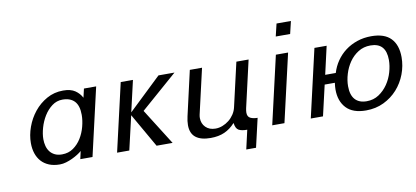

<svg xmlns="http://www.w3.org/2000/svg" viewBox="-76 -987 3017 1393"><g transform="rotate(-10 1432.5 -291.0)"><path d="M108 -177Q108 -235 129.5 -294.5Q151 -354 190 -402.5Q229 -451 283.5 -481.5Q338 -512 404 -512Q460 -512 492 -490Q524 -468 541 -435L556 -500H646L531 0H441L454 -58Q442 -47 423 -35Q404 -23 381.5 -12.5Q359 -2 335.5 5Q312 12 289 12Q244 12 210 -2Q176 -16 153.5 -41Q131 -66 119.5 -100.5Q108 -135 108 -177ZM202 -189Q202 -162 208.5 -138Q215 -114 229 -96Q243 -78 265 -67.5Q287 -57 317 -57Q365 -57 400.5 -82Q436 -107 459.5 -145Q483 -183 495 -228.5Q507 -274 507 -315Q507 -383 476.5 -415.5Q446 -448 388 -448Q345 -448 310.5 -422Q276 -396 252 -357Q228 -318 215 -272.5Q202 -227 202 -189Z M827 -500H917L864 -270L1105 -500H1223L954 -265L1121 0H1003L860 -250L802 0H712Z M1336 -500H1426L1350 -169Q1347 -156 1347 -143Q1347 -102 1374 -75Q1401 -48 1447 -48Q1473 -48 1498.5 -58Q1524 -68 1545.5 -85Q1567 -102 1583 -126Q1599 -150 1605 -178L1679 -500H1769L1690 -155Q1688 -146 1687 -137.5Q1686 -129 1686 -123Q1686 -93 1707 -82.5Q1728 -72 1760 -72L1711 140H1639L1671 0Q1629 0 1608 -12Q1587 -24 1582 -64H1580Q1546 -26 1502.5 -6.5Q1459 13 1400 13Q1328 13 1290.5 -16.5Q1253 -46 1253 -107Q1253 -122 1255 -138Q1257 -154 1261 -171Z M1992 -630 2014 -722H2120L2098 -630ZM1855 0 1970 -500H2060L1945 0Z M2254 -500H2344L2297 -294H2375Q2389 -341 2416.5 -381Q2444 -421 2482.5 -450Q2521 -479 2569.5 -495.5Q2618 -512 2674 -512Q2771 -512 2818 -463Q2865 -414 2865 -324Q2865 -260 2842 -199.5Q2819 -139 2777 -92Q2735 -45 2676 -16.5Q2617 12 2545 12Q2448 12 2400 -39Q2352 -90 2352 -176Q2352 -187 2353 -199Q2354 -211 2356 -225H2281L2229 0H2139ZM2446 -184Q2446 -119 2475.5 -86Q2505 -53 2561 -53Q2612 -53 2651 -79Q2690 -105 2717 -144.5Q2744 -184 2757.5 -231Q2771 -278 2771 -320Q2771 -447 2657 -447Q2606 -447 2566.5 -422Q2527 -397 2500.5 -358.5Q2474 -320 2460 -273.5Q2446 -227 2446 -184Z"/></g></svg>

Font: Perun
Style: Italic
Weight: 400
Italic angle: -12°
Foundry: Copyright (c) Stefan Peev, Context Ltd, 2016
Version: Version 1.027